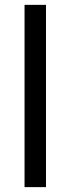

<svg xmlns="http://www.w3.org/2000/svg" viewBox="-20 -684 290 787"><path d="M80.6 -664.1H168.5V83H80.6Z"/></svg>

Font: Inder
Style: Regular
Weight: 400
Designer: Irina Smirnova
Foundry: Irina Smirnova
Version: Version 1.001